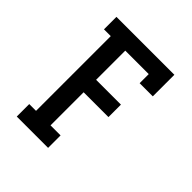

<svg xmlns="http://www.w3.org/2000/svg" viewBox="-200 -868 1001 1001"><g transform="rotate(45 300.0 -367.5)"><path d="M84 0V-92H134V-643H84V-735H511V-576H414V-643H241V-428H424V-336H241V-92H315V0Z"/></g></svg>

Font: Iosevka Slab Semibold Extended
Style: Regular
Weight: 600
Width: 7
Monospace: yes
Designer: Belleve Invis
Foundry: Belleve Invis
Version: Version 11.1.0; ttfautohint (v1.8.3)